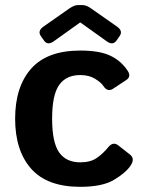

<svg xmlns="http://www.w3.org/2000/svg" viewBox="-20 -720 570 750"><path d="M139.6 -579.1Q125.5 -599.1 149.9 -616.2L251 -687Q270 -700.2 284.2 -700.2H302.7Q316.9 -700.2 335.9 -687L437 -616.2Q461.4 -599.1 447.3 -579.1L435.1 -561.5Q420.4 -541.5 397 -558.6L293.9 -632.3H293L189.9 -558.6Q166 -541.5 151.9 -561.5ZM39.1 -256.3Q39.1 -380.9 101.6 -451.7Q164.1 -522.5 293.5 -522.5Q369.1 -522.5 411.1 -502.4Q453.1 -482.4 478.5 -443.8Q493.7 -420.9 473.6 -407.7L421.9 -373.5Q399.9 -358.9 383.3 -384.8Q375 -397.5 351.6 -412.1Q328.1 -426.8 293.5 -426.8Q238.3 -426.8 210.9 -387.9Q183.6 -349.1 183.6 -256.3Q183.6 -163.6 210.9 -124.8Q238.3 -85.9 293.5 -85.9Q333 -85.9 357.4 -102.5Q381.8 -119.1 403.3 -145.5Q421.9 -168 442.4 -151.9L487.8 -116.2Q508.3 -100.1 490.2 -73.2Q471.2 -44.9 425.5 -17.6Q379.9 9.8 293.5 9.8Q164.1 9.8 101.6 -61Q39.1 -131.8 39.1 -256.3Z"/></svg>

Font: Istok
Style: Bold
Weight: 700
Designer: Andrey V. Panov
Foundry: Andrey V. Panov
Version: Version 1.0.1